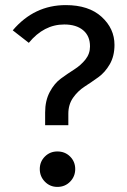

<svg xmlns="http://www.w3.org/2000/svg" viewBox="-20 -721 499 753"><path d="M238 -701Q328 -701 378.5 -655Q429 -609 429 -545Q429 -501 410.5 -469Q392 -437 365.5 -418Q339 -399 312 -381.5Q285 -364 266.5 -337.5Q248 -311 248 -275V-230H157V-280Q157 -326 175 -360Q193 -394 219 -413Q245 -432 271 -448.5Q297 -465 315 -487.5Q333 -510 333 -539Q333 -580 306 -602.5Q279 -625 232 -625Q152 -625 93 -553L30 -602Q114 -701 238 -701ZM205 -127Q235 -127 255 -107Q275 -87 275 -58Q275 -29 255 -8.5Q235 12 205 12Q176 12 156 -8.5Q136 -29 136 -58Q136 -87 156 -107Q176 -127 205 -127Z"/></svg>

Font: Fira Sans
Style: Regular
Weight: 400
Designer: Carrois Corporate & Edenspiekermann AG
Foundry: Carrois Corporate GbR & Edenspiekermann AG
Version: Version 4.106;PS 004.106;hotconv 1.0.70;makeotf.lib2.5.58329